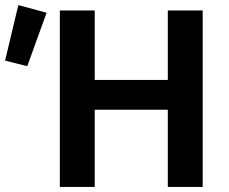

<svg xmlns="http://www.w3.org/2000/svg" viewBox="-28 -734 898 754"><path d="M207 0V-693H344V-420H631V-693H768V0H631V-303H344V0ZM79 -474 -8 -496 44 -714 155 -684Z"/></svg>

Font: Ubuntu Sans
Style: Bold
Weight: 700
Designer: Dalton Maag Ltd
Foundry: Dalton Maag Ltd
Version: Version 1.006; ttfautohint (v1.8.4.7-5d5b)